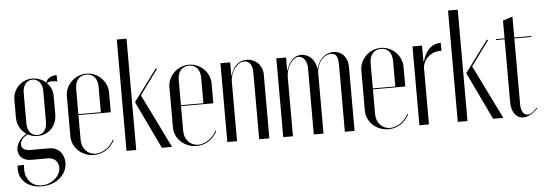

<svg xmlns="http://www.w3.org/2000/svg" viewBox="-53 -863 3404 1201"><g transform="rotate(-5 1648.5 -262.0)"><path d="M164 175C256 175 325 117 325 40C325 -18 287 -58 231 -58H118C78 -58 58 -71 58 -97C58 -121 76 -143 106 -156C124 -146 145 -141 167 -141C237 -141 288 -194 288 -267V-381C288 -414 276 -443 253 -465C260 -471 271 -474 286 -474C296 -474 308 -473 318 -470V-510C282 -510 259 -496 249 -469C227 -490 195 -502 164 -502C96 -502 41 -447 41 -379V-269C41 -224 62 -184 98 -161C58 -139 33 -102 33 -66C33 -23 64 4 114 4H219C258 4 284 30 284 68C284 121 227 169 165 169C96 169 53 109 66 32H26C13 114 71 175 164 175ZM103 -224V-419C103 -464 128 -495 165 -495C201 -495 226 -464 226 -419V-224C226 -178 202 -147 166 -147C129 -147 103 -178 103 -224Z M370 -374V-121C370 -50 431 8 508 8C564 8 610 -22 638 -74L633 -77C610 -31 563 1 518 1C469 1 432 -39 432 -92V-249H635V-374C635 -443 575 -503 503 -503C431 -503 370 -443 370 -374ZM432 -255V-414C432 -465 460 -497 504 -497C547 -497 573 -466 573 -414V-255Z M773 -699H712V0H773ZM947 -495H937L793 -301V-295L934 0H998L832 -338Z M1014 -374V-121C1014 -50 1075 8 1152 8C1208 8 1254 -22 1282 -74L1277 -77C1254 -31 1207 1 1162 1C1113 1 1076 -39 1076 -92V-249H1279V-374C1279 -443 1219 -503 1147 -503C1075 -503 1014 -443 1014 -374ZM1076 -255V-414C1076 -465 1104 -497 1148 -497C1191 -497 1217 -466 1217 -414V-255Z M1408 -412H1406V-495H1345V0H1406V-373C1406 -434 1449 -493 1494 -493C1525 -493 1545 -467 1545 -422V0H1609V-401C1609 -459 1565 -502 1508 -502C1461 -502 1427 -472 1408 -412Z M1948 -409H1946C1941 -463 1900 -503 1852 -503C1806 -503 1775 -466 1759 -413H1757V-495H1696V0H1757V-372C1757 -432 1797 -492 1835 -492C1865 -492 1888 -461 1888 -419V0H1949V-379C1949 -442 1992 -493 2039 -493C2071 -493 2083 -471 2083 -419V0H2144V-401C2144 -462 2108 -503 2054 -503C2001 -503 1962 -464 1948 -409Z M2219 -374V-121C2219 -50 2280 8 2357 8C2413 8 2459 -22 2487 -74L2482 -77C2459 -31 2412 1 2367 1C2318 1 2281 -39 2281 -92V-249H2484V-374C2484 -443 2424 -503 2352 -503C2280 -503 2219 -443 2219 -374ZM2281 -255V-414C2281 -465 2309 -497 2353 -497C2396 -497 2422 -466 2422 -414V-255Z M2551 -495V0H2611V-359C2619 -417 2672 -457 2729 -451V-502C2673 -502 2634 -465 2614 -395H2611V-495Z M2853 -699H2792V0H2853ZM3027 -495H3017L2873 -301V-295L3014 0H3078L2912 -338Z M3203 8C3233 8 3270 -12 3296 -43L3292 -46C3273 -22 3250 -7 3231 -7C3206 -7 3190 -35 3190 -75V-489H3297V-495H3190V-626L3129 -607V-495H3075V-489H3129V-94C3129 -33 3158 8 3203 8Z"/></g></svg>

Font: Moniqa Display
Style: Regular
Weight: 400
Designer: Rajesh Rajput
Foundry: Rajesh Rajput
Version: Version 1.000